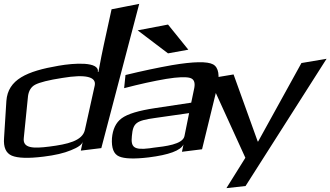

<svg xmlns="http://www.w3.org/2000/svg" viewBox="-71 -792 1709 993"><path d="M232 -452C68 -424 -30 -381 -38 -270L-50 -79C-54 -30 -40 0 -10 13C21 26 76 28 155 18C213 11 260 0 296 -15C334 -30 354 -45 357 -60L347 -13L453 -26L649 -772L506 -744L466 -561C459 -528 449 -481 438 -420H435C444 -475 311 -466 232 -452ZM185 -34C100 -23 46 -25 52 -78L74 -296C78 -323 90 -343 111 -354C134 -366 180 -378 252 -389C372 -409 428 -395 419 -350L368 -120C355 -63 278 -46 185 -34Z M974 -20 1051 -335C1067 -401 1060 -443 1031 -459C1002 -475 930 -474 818 -455C745 -442 664 -425 578 -404L571 -336C651 -357 724 -373 789 -384C850 -394 891 -395 912 -389C932 -383 939 -366 934 -338L918 -261L732 -233C646 -220 589 -203 558 -180C528 -158 512 -123 508 -77C505 -26 517 5 545 17C572 29 623 31 698 22C802 9 863 -13 878 -45L870 -7ZM611 -88C617 -157 633 -168 732 -182L907 -207L883 -88C874 -45 783 -35 722 -28L702 -25C621 -15 605 -31 611 -88ZM903 -535 798 -665 641 -635 798 -516Z M1618 -488 1488 -466 1264 -60H1262L1137 -407L1011 -386L1198 24L1100 181L1199 170Z"/></svg>

Font: Gamestation Warped
Style: Italic
Weight: 400
Designer: Jonas Hecksher
Foundry: Jonas Hecksher, Playtypeª, e-types AS
Version: Version 1.003